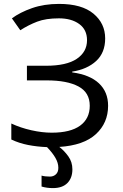

<svg xmlns="http://www.w3.org/2000/svg" viewBox="-20 -744 628 984"><path d="M279 116Q279 91 264 65Q249 39 221 10Q170 8 124 -1Q78 -10 38 -29V-111Q85 -89 140.5 -76.5Q196 -64 245 -64Q341 -64 390.5 -100Q440 -136 440 -202Q440 -270 382 -301Q324 -332 220 -332H118V-407H215Q321 -407 373.5 -442.5Q426 -478 426 -538Q426 -592 386 -621Q346 -650 282 -650Q215 -650 170.5 -633Q126 -616 84 -589L41 -650Q83 -681 144.5 -702.5Q206 -724 283 -724Q399 -724 459 -674Q519 -624 519 -547Q519 -474 473 -431.5Q427 -389 350 -377V-373Q440 -361 487 -317Q534 -273 534 -202Q534 -114 471.5 -56.5Q409 1 284 9Q309 28 330 57Q351 86 351 124Q351 168 325.5 194Q300 220 251 220Q220 220 193 212V156Q210 161 236 161Q254 161 266.5 149.5Q279 138 279 116Z"/></svg>

Font: Go Noto Kurrent-Regular
Style: Regular
Weight: 400
Designer: Monotype Design Team
Foundry: Monotype Imaging Inc.
Version: Version 2.012; ttfautohint (v1.8.4.7-5d5b)